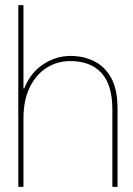

<svg xmlns="http://www.w3.org/2000/svg" viewBox="-20 -725 517 745"><path d="M51 0V-705H71V-382H74Q99 -444 148.5 -476Q198 -508 253 -508Q304 -508 345.5 -487.5Q387 -467 411.5 -422.5Q436 -378 436 -305V0H416V-300Q416 -396 373.5 -442Q331 -488 253 -488Q202 -488 161 -462Q120 -436 95.5 -386.5Q71 -337 71 -264V0Z"/></svg>

Font: DM Sans 36pt Thin
Style: Regular
Weight: 250
Designer: Colophon Foundry, Jonny Pinhorn
Foundry: Colophon Foundry
Version: Version 4.004;gftools[0.9.30]